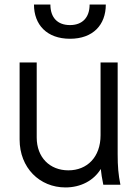

<svg xmlns="http://www.w3.org/2000/svg" viewBox="-20 -810 613 842"><path d="M267 12C334 12 391 -18 422 -69C424 -49 427 -29 433 0H508C499 -45 496 -80 496 -134V-536H421V-217C421 -121 362 -63 280 -63C198 -63 141 -120 141 -207V-536H66V-198C66 -74 154 12 267 12ZM129 -790C129 -702 185 -640 287 -640C388 -640 444 -701 444 -790H373C373 -733 341 -700 287 -700C232 -700 201 -733 201 -790Z"/></svg>

Font: Mluvka
Style: Regular
Weight: 400
Designer: Modified by Jiří Krblich, Original typeface by Gumpita Rahayu
Foundry: Gumpita Rahayu & Jiří Krblich
Version: Version 2.000;Glyphs 3.1.1 (3134)